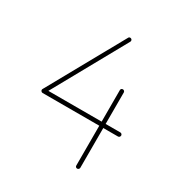

<svg xmlns="http://www.w3.org/2000/svg" viewBox="-132 -633 695 733"><g transform="rotate(30 215.5 -267.0)"><path d="M234.4 -534.2C231 -534.2 228.5 -532.7 227.1 -529.8L42.5 -197.8C41.5 -196.3 41 -194.8 41 -193.4C41 -190.9 41.5 -189 43.5 -187C45.4 -185.1 47.4 -184.1 49.8 -184.1H299.8V-8.3C299.8 -6.3 300.3 -4.4 302.2 -2.4C304.2 -0.5 306.2 0 308.6 0C310.5 0 312.5 -0.5 314.5 -2.4C316.4 -4.4 317.4 -6.3 317.4 -8.3V-184.1H381.8H382.3C384.8 -184.1 386.7 -185.1 388.7 -187C390.1 -189 391.1 -190.9 391.1 -193.4C391.1 -195.3 390.1 -197.3 388.7 -199.2C386.7 -201.2 384.8 -202.1 382.3 -202.1H381.8H317.4V-340.8C317.4 -343.3 316.4 -345.2 314.5 -347.2C312.5 -348.6 310.5 -349.6 308.6 -349.6C306.2 -349.6 304.2 -348.6 302.2 -347.2C300.3 -345.2 299.8 -343.3 299.8 -340.8V-202.1H64.9L242.2 -521.5C242.7 -522.5 243.2 -523.4 243.2 -525.4C243.2 -527.8 242.2 -529.8 240.7 -531.7C238.8 -533.2 236.8 -534.2 234.4 -534.2Z"/></g></svg>

Font: Mill
Style: Thin
Weight: 100
Version: Version 001.000